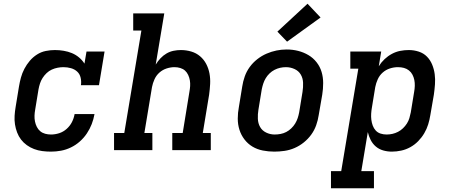

<svg xmlns="http://www.w3.org/2000/svg" viewBox="-20 -807 2440 1032"><path d="M254 8Q230 8 207 5Q184 2 163 -6Q142 -14 124 -27Q106 -40 93 -57Q80 -74 72 -95Q64 -116 60.5 -138.5Q57 -161 58.5 -185Q60 -209 64 -232L82 -342Q86 -366 92.5 -390Q99 -414 111 -437Q123 -460 140 -480Q157 -500 179 -514Q201 -528 226 -533Q251 -538 275 -538Q299 -538 322.5 -534Q346 -530 366.5 -521.5Q387 -513 404.5 -498.5Q422 -484 434 -465L445 -530H542L512 -349H415Q418 -369 413.5 -389Q409 -409 395 -422Q381 -435 361.5 -440.5Q342 -446 321 -446Q306 -446 290 -443Q274 -440 258.5 -433Q243 -426 230.5 -414Q218 -402 209 -388Q200 -374 195 -358.5Q190 -343 187 -327L169 -217Q166 -201 165.5 -185Q165 -169 168 -154Q171 -139 178 -125Q185 -111 196.5 -101.5Q208 -92 223 -88Q238 -84 254 -84Q276 -84 298 -91Q320 -98 338 -114Q356 -130 366.5 -150.5Q377 -171 381 -194H488Q483 -166 473 -140Q463 -114 447 -90Q431 -66 409 -46.5Q387 -27 361 -14.5Q335 -2 308 3Q281 8 254 8Z M593 0V-92H648L740 -643H696V-735H863L817 -460Q828 -478 842.5 -493.5Q857 -509 875 -519.5Q893 -530 913 -534Q933 -538 952 -538Q981 -538 1008 -530Q1035 -522 1055.5 -504.5Q1076 -487 1088.5 -463Q1101 -439 1106 -412Q1111 -385 1109.5 -356Q1108 -327 1104 -298L1070 -92H1113V0H906V-92H962L998 -313Q1001 -329 1002 -344.5Q1003 -360 1000.5 -375Q998 -390 991.5 -404Q985 -418 974.5 -427.5Q964 -437 949 -441.5Q934 -446 918 -446Q897 -446 875.5 -439Q854 -432 837 -417Q820 -402 810.5 -381Q801 -360 797 -339L756 -92H799V0Z M1454 8Q1423 8 1392.5 2Q1362 -4 1337 -19Q1312 -34 1294 -57.5Q1276 -81 1267 -109.5Q1258 -138 1258 -169.5Q1258 -201 1264 -232L1282 -342Q1286 -369 1295.5 -396Q1305 -423 1322 -446.5Q1339 -470 1362.5 -488.5Q1386 -507 1412.5 -518.5Q1439 -530 1466 -535.5Q1493 -541 1521 -541Q1553 -541 1582.5 -533.5Q1612 -526 1637.5 -511Q1663 -496 1681.5 -472.5Q1700 -449 1708.5 -420.5Q1717 -392 1717 -360.5Q1717 -329 1712 -298L1693 -188Q1689 -161 1679.5 -134Q1670 -107 1653 -83.5Q1636 -60 1613 -41.5Q1590 -23 1563.5 -11.5Q1537 0 1509 4Q1481 8 1454 8ZM1456 -84Q1472 -84 1488 -87Q1504 -90 1518.5 -97.5Q1533 -105 1545.5 -117Q1558 -129 1566.5 -143Q1575 -157 1580 -172Q1585 -187 1588 -203L1606 -313Q1610 -338 1609 -362.5Q1608 -387 1596.5 -406.5Q1585 -426 1563 -436Q1541 -446 1517 -446Q1501 -446 1485.5 -442.5Q1470 -439 1455.5 -431.5Q1441 -424 1429 -412.5Q1417 -401 1408.5 -387Q1400 -373 1395 -357.5Q1390 -342 1387 -327L1369 -217Q1365 -193 1366 -168.5Q1367 -144 1378 -124.5Q1389 -105 1410.5 -94.5Q1432 -84 1456 -84Q1456 -84 1456 -84Q1456 -84 1456 -84ZM1523 -583 1471 -637 1633 -787 1703 -713Z M1759 205V113H1814L1906 -438H1863V-530H2029L2016 -451Q2029 -472 2047 -489Q2065 -506 2086.5 -517.5Q2108 -529 2131 -533.5Q2154 -538 2177 -538Q2205 -538 2231 -529.5Q2257 -521 2275 -502.5Q2293 -484 2303 -459.5Q2313 -435 2316.5 -408.5Q2320 -382 2318 -354Q2316 -326 2312 -298L2293 -188Q2289 -163 2281.5 -138.5Q2274 -114 2260.5 -91Q2247 -68 2228 -48.5Q2209 -29 2185.5 -16Q2162 -3 2136.5 2.5Q2111 8 2086 8Q2062 8 2039.5 1.5Q2017 -5 2000 -19.5Q1983 -34 1972.5 -54.5Q1962 -75 1957 -97L1922 113H1990V205ZM2058 -84Q2074 -84 2089.5 -87.5Q2105 -91 2119.5 -98.5Q2134 -106 2146 -117.5Q2158 -129 2167 -143Q2176 -157 2180.5 -172.5Q2185 -188 2188 -203L2206 -313Q2209 -329 2209.5 -345.5Q2210 -362 2207 -377Q2204 -392 2197 -405.5Q2190 -419 2178 -428.5Q2166 -438 2151 -442Q2136 -446 2119 -446Q2119 -446 2119 -446Q2119 -446 2119 -446Q2097 -446 2075.5 -439Q2054 -432 2037 -417Q2020 -402 2010.5 -381Q2001 -360 1997 -339L1979 -229Q1976 -212 1975 -195.5Q1974 -179 1976 -163Q1978 -147 1983.5 -132Q1989 -117 1999.5 -105.5Q2010 -94 2025.5 -89Q2041 -84 2058 -84Z"/></svg>

Font: Iosevka Slab SmBdExObl
Style: Regular
Weight: 600
Width: 7
Italic angle: -9°
Monospace: yes
Designer: Belleve Invis
Foundry: Belleve Invis
Version: Version 11.1.0; ttfautohint (v1.8.3)